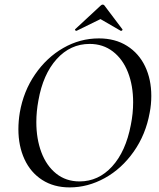

<svg xmlns="http://www.w3.org/2000/svg" viewBox="-20 -803 692 835"><path d="M60 -241Q60 -276 66 -313Q82 -406 132.5 -479.5Q183 -553 255.5 -594.5Q328 -636 410 -636Q481 -636 532.5 -603.5Q584 -571 611 -514.5Q638 -458 638 -386Q638 -348 631 -313Q614 -218 561.5 -143.5Q509 -69 435.5 -28.5Q362 12 283 12Q214 12 163.5 -20.5Q113 -53 86.5 -110.5Q60 -168 60 -241ZM549 -260Q559 -309 559 -358Q559 -431 536.5 -488.5Q514 -546 471 -579Q428 -612 370 -612Q286 -612 226.5 -546Q167 -480 147 -366Q138 -318 138 -272Q138 -199 160 -140.5Q182 -82 224.5 -48Q267 -14 326 -14Q408 -14 467.5 -79Q527 -144 549 -260ZM312 -669Q309 -669 307 -671.5Q305 -674 307 -676L417 -778Q422 -783 426 -783Q432 -783 435 -778L512 -676L513 -674Q513 -672 510 -670Q507 -668 505 -669L417 -720L313 -669Z"/></svg>

Font: Cormorant Garamond Medium
Style: Italic
Weight: 500
Italic angle: -10°
Designer: Christian Thalmann (Catharsis Fonts)
Foundry: Catharsis Fonts
Version: Version 4.000